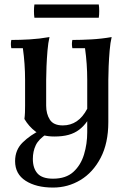

<svg xmlns="http://www.w3.org/2000/svg" viewBox="-20 -620 588 865"><path d="M225 -5Q170 -5 140 -27.5Q110 -50 90 -84Q92 -99 92.5 -114Q93 -129 93 -144V-260Q93 -332 83 -403H31Q27 -422 31 -440Q70 -440 113.5 -442.5Q157 -445 203 -453Q197 -428 194 -392.5Q191 -357 189.5 -321Q188 -285 188 -260V-144Q188 -107 204.5 -81Q221 -55 263 -55Q298 -55 325.5 -73.5Q353 -92 373 -130V-74Q357 -51 336.5 -35.5Q316 -20 289 -12.5Q262 -5 225 -5ZM306 -440Q345 -440 391 -442.5Q437 -445 483 -453Q477 -428 474 -392.5Q471 -357 469.5 -321Q468 -285 468 -260V-70Q468 25 433.5 91Q399 157 342.5 191Q286 225 219 225Q143 225 95.5 194.5Q48 164 48 106Q48 55 82.5 21.5Q117 -12 163 -34L191 -17Q154 7 141 34.5Q128 62 128 96Q128 138 149 161.5Q170 185 219 185Q277 185 310.5 154.5Q344 124 358.5 76Q373 28 373 -24V-260Q373 -332 363 -403H306Q302 -422 306 -440ZM425 -540H135Q133 -553 133 -570Q133 -587 135 -600H425Q427 -587 427 -570Q427 -553 425 -540Z"/></svg>

Font: Poltawski Nowy
Style: Regular
Weight: 400
Designer: Adam Pótawski, Mateusz Machalski, Borys Kosmynka, Ania Wieluska
Foundry: Capitalics.wtf
Version: Version 1.001;gftools[0.9.25]